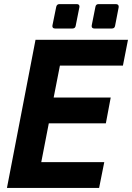

<svg xmlns="http://www.w3.org/2000/svg" viewBox="-20 -925 650 945"><path d="M251 -784.7H336.9C345.7 -784.7 351.1 -789.1 352.5 -797.9L370.6 -888.7C371.1 -890.1 371.1 -891.6 371.1 -893.1C371.1 -900.4 366.7 -904.8 357.9 -904.8H272.5C263.7 -904.8 258.8 -899.9 256.8 -891.6L238.3 -800.8C237.8 -799.3 237.8 -797.9 237.8 -796.4C237.8 -789.1 242.2 -784.7 251 -784.7ZM444.3 -784.7H530.8C539.6 -784.7 544.9 -789.1 546.4 -797.9L564 -888.7C565.9 -898.4 560.5 -904.8 550.8 -904.8H465.3C456.5 -904.8 451.2 -900.4 449.7 -891.6L431.6 -800.8C431.2 -799.3 431.2 -797.9 431.2 -796.4C431.2 -789.1 435.5 -784.7 444.3 -784.7ZM14.2 0H467.8L493.2 -127H183.1L220.2 -317.9H501L524.9 -444.8H244.1L274.9 -602.1H585L609.9 -729H154.8Z"/></svg>

Font: Hack
Style: Bold Oblique
Weight: 700
Italic angle: -12°
Monospace: yes
Designer: Christopher Simpkins
Foundry: Christopher Simpkins
Version: Version 2.010